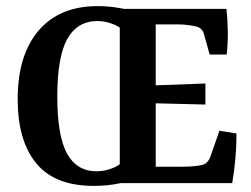

<svg xmlns="http://www.w3.org/2000/svg" viewBox="-20 -601 825 630"><path d="M288 9Q160 9 99 -65Q38 -139 38 -276Q38 -420 106.5 -500.5Q175 -581 301 -581Q339 -581 379 -573.5Q419 -566 450 -550L402 -481Q382 -509 354.5 -520.5Q327 -532 300 -532Q234 -532 201 -473.5Q168 -415 168 -284Q168 -155 200 -97Q232 -39 297 -39Q325 -39 352.5 -50.5Q380 -62 400 -93L450 -25Q419 -10 377.5 -0.5Q336 9 288 9ZM373 0V-572H723Q727 -535 727.5 -498Q728 -461 724 -422H668L649 -490Q645 -506 628 -513Q617 -516 599.5 -518.5Q582 -521 562 -521H491V-321L654 -327V-258L491 -262V-54H580Q600 -54 620 -56Q640 -58 650 -62Q663 -68 670 -86L700 -172L756 -163Q756 -122 752.5 -82Q749 -42 742 0Z"/></svg>

Font: Yrsa SemiBold
Style: Regular
Weight: 600
Version: Version 2.004